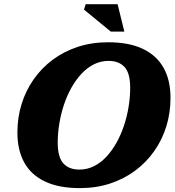

<svg xmlns="http://www.w3.org/2000/svg" viewBox="-20 -904 853 938"><path d="M262 -207Q262 -136 289.5 -105.8Q317 -75.5 367.5 -75.5Q405.5 -75.5 438.8 -92Q472 -108.5 499.5 -138Q527 -167.5 548.8 -206.2Q570.5 -245 585.5 -289.8Q600.5 -334.5 608.2 -382Q616 -429.5 616 -475.5Q616 -546.5 588.5 -576.5Q561 -606.5 510.5 -606.5Q472.5 -606.5 439.2 -590Q406 -573.5 378.5 -544Q351 -514.5 329.2 -476Q307.5 -437.5 292.5 -392.5Q277.5 -347.5 269.8 -300.2Q262 -253 262 -207ZM813 -425.5Q813 -353 792.8 -287.2Q772.5 -221.5 734 -166.5Q695.5 -111.5 641 -70.8Q586.5 -30 518.2 -7.5Q450 15 369.5 15Q268.5 15 200.8 -16.8Q133 -48.5 99 -109.2Q65 -170 65 -257Q65 -329 85.2 -394.8Q105.5 -460.5 144 -515.8Q182.5 -571 237 -611.8Q291.5 -652.5 359.8 -675Q428 -697.5 508.5 -697.5Q610 -697.5 677.5 -665.5Q745 -633.5 779 -573Q813 -512.5 813 -425.5ZM587.5 -749.5H521.5L390.5 -857L398.5 -883.5H554.5Z"/></svg>

Font: Newsreader ExtraBold
Style: Italic
Weight: 800
Italic angle: -17°
Designer: Hugues Gentile
Foundry: Production Type
Version: Version 1.003